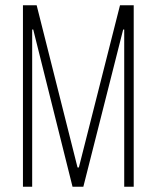

<svg xmlns="http://www.w3.org/2000/svg" viewBox="-20 -708 594 728"><path d="M67 0V-688H119L274 -73H279L435 -688H487V0H451V-596H447L296 0H255L106 -596H102V0Z"/></svg>

Font: Saira ExtraCondensed Thin
Style: Regular
Weight: 250
Width: 2
Designer: Hector Gatti with collaboration of the Omnibus-Type team
Foundry: Omnibus-Type
Version: Version 1.101